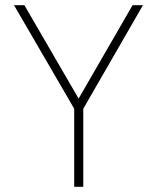

<svg xmlns="http://www.w3.org/2000/svg" viewBox="-20 -720 605 740"><path d="M266 0V-301L34 -700H74L283 -340L491 -700H531L301 -301V0Z"/></svg>

Font: Zen Kaku Gothic Antique Light
Style: Regular
Weight: 300
Designer: Yoshimichi Ohira
Foundry: Positype
Version: Version 1.001